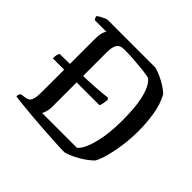

<svg xmlns="http://www.w3.org/2000/svg" viewBox="-167 -896 1088 1088"><g transform="rotate(45 377.0 -352.0)"><path d="M220 -329 137 -330H53Q53 -351 56.5 -362Q60 -373 64 -375L137 -376L220 -380Q282 -381 334.5 -384.5Q387 -388 430 -393L439 -385Q438 -365 434.5 -350Q431 -335 428 -329ZM476 0Q447 0 404 -2.5Q361 -5 311 -8Q261 -11 211.5 -15.5Q162 -20 122 -24Q82 -28 59 -32Q59 -40 62 -47Q65 -54 68 -58L96 -62Q115 -64 125 -72Q135 -80 139.5 -100Q144 -120 144 -158V-572Q144 -599 147 -615.5Q150 -632 155 -641Q160 -650 162 -651H69Q65 -655 62 -661Q59 -667 58 -673Q64 -679 76 -686Q88 -693 100.5 -698.5Q113 -704 119 -704H500Q516 -700 536 -692Q556 -684 576 -673Q596 -662 613 -650Q630 -638 640 -627Q668 -575 678 -510.5Q688 -446 688 -384Q688 -323 680.5 -267Q673 -211 661 -166Q649 -121 633 -91Q619 -77 599 -62Q579 -47 557 -34.5Q535 -22 514 -13Q493 -4 476 0ZM229 -68H508Q526 -83 539.5 -112.5Q553 -142 562.5 -181Q572 -220 576.5 -265Q581 -310 581 -355Q581 -403 578 -445.5Q575 -488 567 -524.5Q559 -561 546 -589Q533 -617 513 -633Q495 -638 460 -642Q425 -646 384 -649Q343 -652 304 -652Q269 -652 257 -631Q245 -610 245 -573V-134Q245 -111 239.5 -93Q234 -75 229 -68Z"/></g></svg>

Font: Texturina Medium 12pt
Style: Regular
Weight: 400
Version: Version 1.002